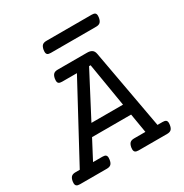

<svg xmlns="http://www.w3.org/2000/svg" viewBox="-195 -874 966 1008"><g transform="rotate(-30 287.5 -370.0)"><path d="M422.4 -547.9 509.8 -66.4H541Q554.7 -66.4 560.8 -61.5Q566.9 -56.6 566.9 -44.9Q566.9 -37.6 565.9 -33.2Q563 -15.1 554.7 -7.6Q546.4 0 529.8 0H356.9Q343.3 0 336.9 -5.1Q330.6 -10.3 330.6 -22Q330.6 -25.4 331.5 -33.2Q335 -51.3 343.3 -58.8Q351.6 -66.4 368.2 -66.4H436.5L417 -182.6H180.2L119.1 -66.4H175.8Q189.5 -66.4 195.6 -61.5Q201.7 -56.6 201.7 -44.9Q201.7 -37.6 200.7 -33.2Q197.8 -15.1 189.5 -7.6Q181.2 0 164.6 0H1.5Q-12.2 0 -18.6 -5.1Q-24.9 -10.3 -24.9 -22Q-24.9 -25.4 -23.9 -33.2Q-20.5 -51.3 -12.2 -58.8Q-3.9 -66.4 12.7 -66.4H38.6L279.3 -513.2H189.5Q175.8 -513.2 169.7 -518.1Q163.6 -522.9 163.6 -534.7Q163.6 -542 164.6 -546.4Q168 -564.5 176.3 -572Q184.6 -579.6 201.2 -579.6H378.9Q398.4 -579.6 408.9 -572Q419.4 -564.5 422.4 -547.9ZM353 -513.2 214.8 -249H406.2L362.3 -513.2ZM525.9 -718.8Q525.9 -711.4 524.9 -707Q521.5 -689 513.2 -681.4Q504.9 -673.8 488.3 -673.8H213.9Q200.2 -673.8 194.1 -678.7Q188 -683.6 188 -695.3Q188 -702.6 189 -707Q192.4 -725.1 200.7 -732.7Q209 -740.2 225.6 -740.2H500Q513.7 -740.2 519.8 -735.4Q525.9 -730.5 525.9 -718.8Z"/></g></svg>

Font: Courier Prime
Style: Italic
Weight: 400
Italic angle: -10°
Designer: Alan Dague-Greene
Foundry: Quote-Unquote Apps
Version: Version 3.018